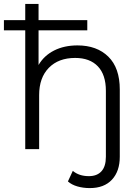

<svg xmlns="http://www.w3.org/2000/svg" viewBox="-22 -762 713 981"><path d="M590 -305V39Q590 113 550 156Q510 199 437 199Q403 199 373.5 190.5Q344 182 325 165L350 111Q382 138 432 138Q474 138 496.5 113Q519 88 519 39V-298Q519 -380 478 -423Q437 -466 362 -466Q277 -466 227.5 -415.5Q178 -365 178 -276V0H107V-607H-2V-659H107V-742H175V-659H424V-607H175V-430Q203 -478 254.5 -504Q306 -530 374 -530Q473 -530 531.5 -472.5Q590 -415 590 -305Z"/></svg>

Font: APTA Sans Regular
Style: Regular
Weight: 400
Version: Version 7.200